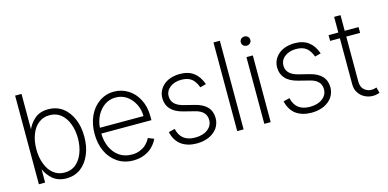

<svg xmlns="http://www.w3.org/2000/svg" viewBox="-71 -1128 3109 1540"><g transform="rotate(-15 1484.0 -358.0)"><path d="M153 -732V-428H149Q167 -478 211 -518Q255 -558 328 -558Q394 -558 446 -521Q496 -483 523 -419Q551 -356 551 -271Q551 -188 523 -123Q496 -59 446 -21Q395 16 328 16Q258 16 212 -24Q167 -65 149 -115H152V4H100V-732ZM174 -149Q195 -93 233 -64Q271 -33 325 -33Q380 -33 418 -64Q457 -97 477 -150Q498 -204 498 -272Q498 -339 477 -393Q457 -446 418 -478Q380 -509 325 -509Q271 -509 233 -478Q195 -449 174 -394Q153 -340 153 -272Q153 -203 174 -149Z M752 -22Q696 -60 666 -124Q636 -189 636 -270Q636 -352 666 -418Q696 -483 750 -520Q805 -558 873 -558Q935 -558 989 -525Q1042 -492 1073 -432Q1105 -371 1105 -290V-259H689Q689 -199 713 -145Q737 -93 780 -63Q824 -33 884 -33Q927 -33 957 -48Q988 -61 1008 -83Q1027 -102 1040 -128L1088 -109Q1075 -78 1047 -49Q1023 -22 980 -3Q936 16 884 16Q808 16 752 -22ZM1028 -408Q1005 -453 964 -482Q924 -509 873 -509Q824 -509 783 -482Q744 -455 718 -408Q693 -358 690 -307H1052Q1052 -362 1028 -408Z M1505 -485Q1474 -510 1419 -510Q1362 -510 1325 -481Q1288 -453 1288 -407Q1288 -332 1389 -308L1473 -287Q1607 -254 1607 -142Q1607 -98 1582 -60Q1557 -25 1512 -4Q1466 16 1409 16Q1333 16 1281 -21Q1231 -59 1215 -130L1267 -143Q1291 -33 1409 -33Q1474 -33 1513 -63Q1553 -93 1553 -141Q1553 -216 1459 -238L1372 -260Q1303 -277 1269 -314Q1235 -351 1235 -405Q1235 -451 1259 -485Q1283 -520 1324 -539Q1368 -558 1419 -558Q1491 -558 1535 -524Q1579 -491 1602 -425L1552 -412Q1535 -460 1505 -485Z M1747 4V-732H1800V4Z M2025 -550V4H1972V-550ZM1970 -649Q1959 -660 1959 -676Q1959 -693 1970 -703Q1981 -714 1999 -714Q2016 -714 2027 -703Q2038 -693 2038 -676Q2038 -660 2027 -649Q2014 -638 1999 -638Q1983 -638 1970 -649Z M2458 -485Q2427 -510 2372 -510Q2315 -510 2278 -481Q2241 -453 2241 -407Q2241 -332 2342 -308L2426 -287Q2560 -254 2560 -142Q2560 -98 2535 -60Q2510 -25 2465 -4Q2419 16 2362 16Q2286 16 2234 -21Q2184 -59 2168 -130L2220 -143Q2244 -33 2362 -33Q2427 -33 2466 -63Q2506 -93 2506 -141Q2506 -216 2412 -238L2325 -260Q2256 -277 2222 -314Q2188 -351 2188 -405Q2188 -451 2212 -485Q2236 -520 2277 -539Q2321 -558 2372 -558Q2444 -558 2488 -524Q2532 -491 2555 -425L2505 -412Q2488 -460 2458 -485Z M2788 -502V-129Q2788 -82 2815 -59Q2842 -37 2875 -37Q2883 -37 2895 -39L2916 -45L2929 3Q2908 9 2902 10Q2890 13 2872 13Q2837 13 2806 -3Q2775 -18 2755 -49Q2735 -78 2735 -121V-502H2654V-550H2735V-680H2788V-550H2903V-502Z"/></g></svg>

Font: Sinter Light
Style: Regular
Weight: 300
Foundry: Adobe & rsms
Version: Version 1.000